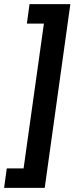

<svg xmlns="http://www.w3.org/2000/svg" viewBox="-46 -755 363 936"><path d="M-26 161 -13 66H69L168 -640H85L98 -735H297L172 161Z"/></svg>

Font: Archivo Narrow
Style: Bold Italic
Weight: 700
Italic angle: -8°
Designer: Hector Gatti
Foundry: Omnibus-Type
Version: Version 3.002